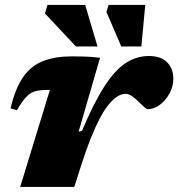

<svg xmlns="http://www.w3.org/2000/svg" viewBox="-20 -736 702 756"><path d="M176.5 -382Q175 -382 173.2 -382Q171.5 -382 169 -382Q139.5 -382 120.2 -377.2Q101 -372.5 84.5 -355.5Q68 -338.5 46.5 -302L21.5 -309.5Q40.5 -389.5 72 -433.8Q103.5 -478 150.5 -496Q197.5 -514 262 -514Q288.5 -514 305.8 -513.5Q323 -513 338.8 -512Q354.5 -511 374 -508.5L289.5 -217.5L303 -221Q348.5 -329.5 390 -394.2Q431.5 -459 474.2 -487.2Q517 -515.5 565.5 -515.5Q614 -515.5 638.2 -490.5Q662.5 -465.5 662.5 -425.5Q662.5 -395.5 647.5 -368Q632.5 -340.5 609.2 -323.2Q586 -306 561.5 -306Q557 -306 546 -316.2Q535 -326.5 523 -338Q511 -350 498.5 -358.2Q486 -366.5 475.5 -366.5Q458.5 -366.5 441.5 -355.8Q424.5 -345 407 -323.2Q389.5 -301.5 372 -268Q354.5 -234.5 336.5 -189.2Q318.5 -144 300 -86L272.5 0H59.5ZM364 -553H279L157 -683L167 -716.5H315.5ZM536.5 -553H457.5L399 -689L407.5 -716.5H552Z"/></svg>

Font: Newsreader 9pt ExtraBold
Style: Italic
Weight: 800
Italic angle: -17°
Designer: Hugues Gentile
Foundry: Production Type
Version: Version 1.003